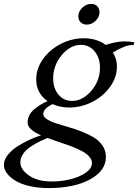

<svg xmlns="http://www.w3.org/2000/svg" viewBox="-86 -689 717 995"><path d="M348.6 -490.7Q415 -490.7 462.4 -456.1Q515.1 -474.6 562.5 -474.6Q585.9 -474.6 611.3 -469.2L604.5 -454.6Q599.6 -455.6 596.7 -455.6Q564 -455.6 499 -417Q520 -383.8 520 -343.8Q520 -288.6 484.4 -239Q448.7 -189.5 391.6 -160.6Q334.5 -131.8 272.5 -131.8Q225.6 -131.8 186.5 -149.4Q138.2 -126 138.2 -98.1Q138.2 -84 156 -72Q173.8 -60.1 202.6 -50.5Q231.4 -41 265.9 -31.2Q300.3 -21.5 335 -8.1Q369.6 5.4 398.4 22.2Q427.2 39.1 445.1 65.2Q462.9 91.3 462.9 124Q462.9 196.3 380.1 241Q297.4 285.6 166.5 285.6Q110.4 285.6 64.5 274.7Q18.6 263.7 -9 245.8Q-36.6 228 -51.3 207.3Q-65.9 186.5 -65.9 166Q-65.9 140.6 -46.9 115.5Q-27.8 90.3 2.4 70.8Q32.7 51.3 64.2 36.6Q95.7 22 126.5 12.2Q57.1 -18.1 57.1 -53.7Q57.1 -74.2 66.4 -92Q75.7 -109.9 92.3 -123.5Q108.9 -137.2 124.5 -146.5Q140.1 -155.8 160.2 -165Q101.6 -206.5 101.6 -277.8Q101.6 -333.5 137 -383.1Q172.4 -432.6 229.5 -461.7Q286.6 -490.7 348.6 -490.7ZM183.6 251.5Q231.9 251.5 278.8 240Q325.7 228.5 358.2 206.1Q390.6 183.6 390.6 155.8Q390.6 140.6 379.6 126.5Q368.7 112.3 353 102.3Q337.4 92.3 311.3 80.8Q285.2 69.3 263.7 62Q242.2 54.7 210.2 43.7Q178.2 32.7 159.7 25.9Q135.7 36.1 117.9 44.9Q100.1 53.7 80.3 66.2Q60.5 78.6 48.1 90.8Q35.6 103 27.6 119.1Q19.5 135.3 19.5 152.3Q19.5 189.5 64.2 220.5Q108.9 251.5 183.6 251.5ZM333.5 -456.5Q278.3 -456.5 233.9 -403.6Q189.5 -350.6 189.5 -282.2Q189.5 -231.9 216.8 -199Q244.1 -166 287.1 -166Q342.3 -166 387.2 -218.3Q432.1 -270.5 432.1 -338.9Q432.1 -389.2 404.3 -422.9Q376.5 -456.5 333.5 -456.5ZM386.7 -668.9Q405.8 -668.9 417.7 -657Q429.7 -645 429.7 -626.5Q429.7 -600.6 409.4 -581.1Q389.2 -561.5 363.8 -561.5Q344.2 -561.5 332 -573.5Q319.8 -585.4 319.8 -604Q319.8 -629.4 340.6 -649.2Q361.3 -668.9 386.7 -668.9Z"/></svg>

Font: Flanker
Style: Italic
Weight: 400
Italic angle: -12°
Designer: Flanker
Version: Version 2.027